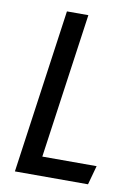

<svg xmlns="http://www.w3.org/2000/svg" viewBox="-80 -742 560 794"><g transform="rotate(10 200.0 -344.5)"><path d="M140 -80H368L346 0H39L136 -689H226Z"/></g></svg>

Font: Fira Sans Compressed
Style: Italic
Weight: 400
Width: 1
Italic angle: -8°
Designer: bBox Type GmbH & Carrois Corporate GbR & Edenspiekermann AG
Foundry: bBox Type GmbH & Carrois Corporate GbR & Edenspiekermann AG
Version: Version 4.301